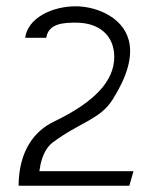

<svg xmlns="http://www.w3.org/2000/svg" viewBox="-20 -610 484 610"><path d="M39 -20H391L404 -66H105L107 -77C107 -77 113 -131 147 -157C232 -221 298 -230 338 -294C431 -441 392 -520 330 -559C297 -580 255 -590 221 -590C144 -590 68 -552 60 -490H127C134 -537 185 -538 222 -538C293 -538 343 -499 343 -429C343 -353 281 -286 152 -224C91 -195 40 -133 39 -20Z"/></svg>

Font: Charger Sport
Style: ExLit
Weight: 200
Designer: Jasper
Foundry: Cannot Into Space Fonts
Version: Version 1.1